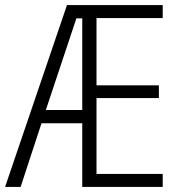

<svg xmlns="http://www.w3.org/2000/svg" viewBox="-21 -734 703 754"><path d="M618 0H302V-250H142L60 0H-1L242 -714H618V-663H358V-399H603V-349H358V-51H618ZM159 -302H302V-662H279Z"/></svg>

Font: Noto Sans Gurmukhi Condensed Light
Style: Regular
Weight: 300
Width: 3
Designer: Jelle Bosma - Monotype Design Team
Foundry: Monotype Imaging Inc.
Version: Version 2.004; ttfautohint (v1.8.4.7-5d5b)